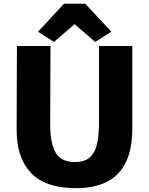

<svg xmlns="http://www.w3.org/2000/svg" viewBox="-20 -986 786 1014"><path d="M381.8 7.8Q298.8 7.8 238 -13.7Q177.2 -35.2 140.1 -76.4Q103 -117.7 85.2 -174.3Q67.4 -231 67.9 -304.2L69.3 -743.2H246.6L245.1 -340.8Q244.6 -280.3 252.7 -239Q260.7 -197.8 277.8 -174.1Q294.9 -150.4 318.8 -140.4Q342.8 -130.4 377 -130.4Q409.2 -130.4 431.6 -140.1Q454.1 -149.9 470.7 -173.6Q487.3 -197.3 495.1 -238.5Q502.9 -279.8 502.9 -340.8V-743.2H678.7V-304.7Q678.7 7.8 381.8 7.8ZM265.1 -764.6 180.7 -818.4 317.9 -966.3H430.2L567.9 -818.8L482.9 -764.6L374 -858.4Z"/></svg>

Font: HaufeMerriweatherSans
Style: Bold
Weight: 700
Designer: Eben Sorkin
Foundry: Eben Sorkin
Version: Version 1.56